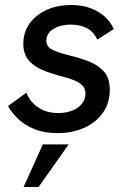

<svg xmlns="http://www.w3.org/2000/svg" viewBox="-20 -522 516 766"><path d="M210 9Q156 9 117 -7Q78 -23 52 -48Q26 -73 12 -99L85 -152Q100 -115 133 -93Q166 -71 212 -71Q243 -71 267.5 -80.5Q292 -90 306.5 -108Q321 -126 321 -149Q321 -168 309 -180.5Q297 -193 275 -202Q253 -211 220 -219Q195 -226 169 -235Q143 -244 121 -258Q99 -272 86 -293.5Q73 -315 73 -347Q73 -393 97.5 -427.5Q122 -462 165 -482Q208 -502 265 -502Q323 -502 368 -477Q413 -452 434 -406L368 -364Q353 -397 325 -410.5Q297 -424 262 -424Q223 -424 194 -407Q165 -390 165 -359Q165 -337 185.5 -325.5Q206 -314 252 -302Q291 -293 329.5 -279Q368 -265 393 -238.5Q418 -212 418 -164Q418 -112 391.5 -73.5Q365 -35 318 -13Q271 9 210 9ZM74 224 151 54H254L134 224Z"/></svg>

Font: Hanken Grotesk Medium
Style: Italic
Weight: 500
Italic angle: -8°
Designer: Alfredo Marco Pradil
Foundry: Hanken Design Co.
Version: Version 3.013